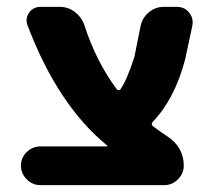

<svg xmlns="http://www.w3.org/2000/svg" viewBox="-20 -540 618 560"><path d="M98 0Q75 0 58 -17Q41 -34 41 -57Q41 -80 58 -96.5Q75 -113 98 -113H292Q293 -113 293 -114Q293 -116 292 -116Q148 -234 60 -467Q53 -486 65 -503Q77 -520 98 -520H154Q179 -520 198.5 -505Q218 -490 226 -467Q260 -361 321 -279Q322 -277 326 -277Q330 -277 331 -279Q350 -306 372 -374L390 -464Q395 -488 414 -504Q433 -520 458 -520H496Q518 -520 531.5 -503.5Q545 -487 541 -465L520 -367Q490 -252 425 -184Q420 -177 426 -172Q447 -156 467 -143Q516 -111 516 -57Q516 -34 499 -17Q482 0 459 0Z"/></svg>

Font: Rounded Mplus 1c ExtraBold
Style: Regular
Weight: 800
Version: Version 1.059.20150529